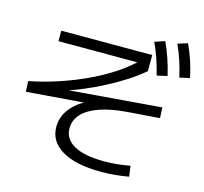

<svg xmlns="http://www.w3.org/2000/svg" viewBox="-123 -994 1247 1173"><g transform="rotate(15 500.0 -407.0)"><path d="M613.7 41.5Q453.9 41.5 366.4 -9.8Q279 -61.2 279 -154Q279 -225.9 330.6 -282.9Q382.2 -339.9 477.2 -373.8L478 -346.4L43.8 -312L40.8 -378.6Q137.5 -398 230.7 -429.3Q323.8 -460.6 407.6 -500.7Q491.3 -540.8 559.5 -586.7Q627.7 -632.6 674.1 -681.2L696.3 -662.1H156.4V-728.6H731.5V-627Q687 -588.6 629.2 -551.3Q571.3 -513.9 505.2 -479.4Q439.1 -444.9 369 -416.3Q298.9 -387.8 229.9 -367.8L215.2 -382L874.1 -435.7L877.4 -368.7L673.5 -353.3Q572.8 -345.8 502.5 -321.2Q432.1 -296.6 395.7 -257.4Q359.2 -218.1 359.2 -166.3Q359.2 -98.1 424.9 -61.6Q490.7 -25.1 616.8 -25.1Q656.4 -25.1 693.6 -28.9Q730.7 -32.6 778.5 -40.9L788 25.7Q741.1 34 699.6 37.7Q658.1 41.5 613.7 41.5ZM790.2 -614.3Q776.3 -670.7 760.1 -717.4Q743.9 -764.2 722.6 -810.1L786.7 -831.5Q808.7 -783.1 825.4 -734.8Q842 -686.5 855.5 -629.3ZM927.2 -638.3Q914 -696 898.5 -742.8Q883 -789.5 861.7 -835.4L924.1 -855Q946.9 -807.1 962.9 -758.5Q979 -710 991.4 -652.5Z"/></g></svg>

Font: M PLUS 1 Thin
Style: Regular
Weight: 100
Designer: Coji Morishita
Foundry: UNDERFOREST DESIGN
Version: Version 1.001